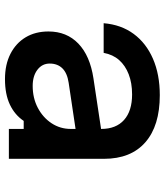

<svg xmlns="http://www.w3.org/2000/svg" viewBox="36 -698 677 790"><g transform="rotate(90 375.0 -302.5)"><path d="M521 -381V-276L320 -246Q280 -240 260.5 -220Q241 -200 241 -168Q241 -137 266.5 -117.5Q292 -98 333 -98Q383 -98 423 -119Q463 -140 486.5 -175.5Q510 -211 510 -255V-380Q510 -441 473 -474Q436 -507 368 -507Q321 -507 285 -493Q249 -479 226.5 -453.5Q204 -428 197 -390H75Q81 -462 119 -513.5Q157 -565 221.5 -593Q286 -621 371 -621Q497 -621 565 -561.5Q633 -502 633 -391V0H510V-61H477Q452 -24 409.5 -4Q367 16 305 16Q245 16 201 -6.5Q157 -29 133 -69Q109 -109 109 -163Q109 -238 159 -286Q209 -334 302 -348Z"/></g></svg>

Font: Martian Mono SemiExpanded Medium
Style: Regular
Weight: 500
Width: 6
Designer: Roman Shamin
Foundry: Evil Martians
Version: Version 1.000